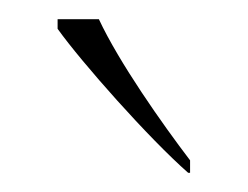

<svg xmlns="http://www.w3.org/2000/svg" viewBox="-20 -786 258 200"><path d="M176 -606H178V-619C149 -657 104 -721 83 -766H40V-756C65 -721 135 -642 176 -606Z"/></svg>

Font: Noto Serif Gurmukhi Thin
Style: Regular
Weight: 100
Designer: Vaibhav Singh and the Monotype Design Team
Foundry: Monotype Imaging Inc.
Version: Version 2.004